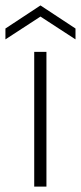

<svg xmlns="http://www.w3.org/2000/svg" viewBox="-56 -687 298 707"><path d="M70 0V-496H115V0ZM-36 -542V-582L93 -667L222 -582V-542L93 -626Z"/></svg>

Font: DM Sans 24pt ExtraLight
Style: Regular
Weight: 250
Designer: Colophon Foundry, Jonny Pinhorn
Foundry: Colophon Foundry
Version: Version 4.004;gftools[0.9.30]